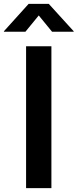

<svg xmlns="http://www.w3.org/2000/svg" viewBox="-65 -965 398 985"><path d="M198.7 -727.5V0H68.8V-727.5ZM65.4 -802.2H-44.9V-804.7L82 -945.3H185.1L313 -804.7V-802.2H202.1L133.8 -885.7Z"/></svg>

Font: Inter 20pt SemiBold
Style: Regular
Weight: 600
Version: Version 4.001;git-66647c0bb